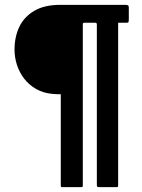

<svg xmlns="http://www.w3.org/2000/svg" viewBox="-20 -693 585 793"><path d="M231 -304Q223 -304 215 -304Q207 -304 199 -305Q160 -308 130 -325Q100 -342 80 -368Q60 -394 50 -425Q40 -456 40 -488Q40 -540 59.5 -581.5Q79 -623 121 -648Q163 -673 229 -673Q297 -673 364 -673Q431 -673 497 -673Q505 -673 508.5 -671Q512 -669 512 -662V-615Q512 -604 510.5 -601.5Q509 -599 502 -599Q494 -599 485.5 -599Q477 -599 468 -599Q468 -525 468 -439Q468 -353 468 -264Q468 -175 468 -89Q468 -3 468 71Q468 77 467 78.5Q466 80 459 80H392Q384 80 382 78.5Q380 77 380 71Q380 -2 380 -87.5Q380 -173 380 -261.5Q380 -350 380 -435.5Q380 -521 380 -594Q380 -597 375 -599Q364 -599 351 -599Q338 -599 327 -599Q322 -598 322 -594V71Q322 77 321 78.5Q320 80 314 80H238Q234 80 232.5 79Q231 78 231 71Z"/></svg>

Font: Glory SemiBold
Style: Regular
Weight: 600
Designer: Robert Leuschke
Foundry: Robert Leuschke
Version: Version 1.011